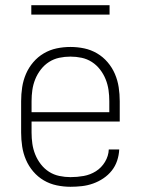

<svg xmlns="http://www.w3.org/2000/svg" viewBox="-20 -708 540 736"><path d="M250 8Q224 8 197.5 2.5Q171 -3 148 -16.5Q125 -30 107.5 -50.5Q90 -71 79.5 -95.5Q69 -120 65 -146.5Q61 -173 61 -200V-320Q61 -347 65 -373.5Q69 -400 79.5 -424.5Q90 -449 107.5 -469.5Q125 -490 148 -503.5Q171 -517 197 -522.5Q223 -528 250 -528Q277 -528 303 -522.5Q329 -517 352 -503.5Q375 -490 392.5 -469.5Q410 -449 420.5 -424.5Q431 -400 435 -373.5Q439 -347 439 -320V-242H101V-200Q101 -178 104 -157Q107 -136 115 -116Q123 -96 136.5 -78.5Q150 -61 168 -49.5Q186 -38 207.5 -33.5Q229 -29 250 -29Q276 -29 301 -33.5Q326 -38 347.5 -51.5Q369 -65 382.5 -87.5Q396 -110 397 -135H437Q436 -113 429 -92Q422 -71 408.5 -54Q395 -37 376.5 -24.5Q358 -12 337 -4.5Q316 3 294 5.5Q272 8 250 8ZM101 -278H399V-320Q399 -342 396 -363Q393 -384 385 -404Q377 -424 363.5 -441.5Q350 -459 332 -470.5Q314 -482 293 -486.5Q272 -491 250 -491Q228 -491 207 -486.5Q186 -482 168 -470.5Q150 -459 136.5 -441.5Q123 -424 115 -404Q107 -384 104 -363Q101 -342 101 -320ZM400 -652H100V-688H400Z"/></svg>

Font: Iosevka Term Curly Extralight
Style: Regular
Weight: 200
Designer: Belleve Invis
Foundry: Belleve Invis
Version: Version 32.3.0